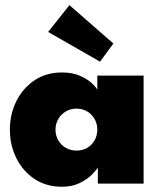

<svg xmlns="http://www.w3.org/2000/svg" viewBox="-20 -698 617 730"><path d="M352 0V-61.5Q347 -52 329.5 -34.2Q312 -16.5 283.2 -2.2Q254.5 12 216 12Q155 12 110.5 -18Q66 -48 41.8 -97.5Q17.5 -147 17.5 -205Q17.5 -263 41.8 -312.5Q66 -362 110.5 -392.2Q155 -422.5 216 -422.5Q252.5 -422.5 279.8 -411.5Q307 -400.5 324.8 -385.5Q342.5 -370.5 350 -357V-410.5H526V0ZM191 -205Q191 -183 201.5 -164.8Q212 -146.5 230 -136Q248 -125.5 271 -125.5Q294 -125.5 311.8 -136Q329.5 -146.5 339.8 -164.8Q350 -183 350 -205Q350 -227 339.8 -245.2Q329.5 -263.5 311.8 -274.2Q294 -285 271 -285Q248 -285 230 -274.2Q212 -263.5 201.5 -245.2Q191 -227 191 -205ZM360.5 -463.5 163 -576.5 244 -678.5 411 -532.5Z"/></svg>

Font: League Spartan Thin ExtraBold
Style: Regular
Weight: 800
Version: Version 2.002